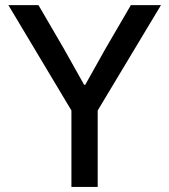

<svg xmlns="http://www.w3.org/2000/svg" viewBox="-20 -740 670 760"><path d="M262.7 0V-302.7L13.2 -719.7H132.3L231.9 -548.8L313 -404.3H317.4L398.4 -548.8L498 -719.7H617.2L366.7 -302.7V0Z"/></svg>

Font: Reddit Sans Medium
Style: Regular
Weight: 500
Designer: Stephen Hutchings
Foundry: Reddit
Version: Version 1.014